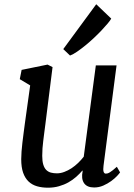

<svg xmlns="http://www.w3.org/2000/svg" viewBox="-20 -871 631 901"><path d="M276.9 -640.6 431.6 -851.1 502 -783.7Q497.6 -775.4 485.6 -761Q473.6 -746.6 457 -729Q440.4 -711.4 420.7 -692.9Q400.9 -674.3 380.9 -658Q360.8 -641.6 342 -628.7Q323.2 -615.7 308.6 -610.4ZM79.6 -124Q79.6 -140.1 81.1 -160.2Q82.5 -180.2 85.2 -202.1Q87.9 -224.1 90.8 -246.8Q93.8 -269.5 96.7 -291.5L121.6 -470.2L72.8 -499.5L81.5 -543L203.1 -567.9L226.6 -556.2L192.9 -287.6Q189.9 -265.6 187.5 -246.3Q185.1 -227.1 182.9 -209.5Q180.7 -191.9 179.4 -174.8Q178.2 -157.7 178.2 -139.6Q178.2 -114.7 183.1 -98.6Q188 -82.5 197 -73.5Q206.1 -64.5 218.8 -61Q231.4 -57.6 247.1 -57.6Q264.2 -57.6 281.7 -64.2Q299.3 -70.8 315.7 -81.5Q332 -92.3 346.7 -106.4Q361.3 -120.6 373 -135.7L429.7 -564H526.9L465.8 -93.3Q460.9 -56.2 476.6 -56.2Q480.5 -56.2 484.9 -57.4Q489.3 -58.6 495.4 -62.3Q501.5 -65.9 509.5 -72.3Q517.6 -78.6 528.3 -88.4L543.5 -62Q540 -56.6 529.1 -44.9Q518.1 -33.2 501.7 -21.2Q485.4 -9.3 464.8 -0.2Q444.3 8.8 421.9 8.8Q388.2 8.8 374.3 -11.7Q360.4 -32.2 367.7 -66.9L367.2 -71.3Q354 -55.7 337.4 -41Q320.8 -26.4 300.8 -15.1Q280.8 -3.9 256.8 2.9Q232.9 9.8 205.1 9.8Q177.2 9.8 154.1 3.2Q130.9 -3.4 114.3 -19Q97.7 -34.7 88.6 -60.3Q79.6 -85.9 79.6 -124Z"/></svg>

Font: Merriweather
Style: Italic
Weight: 400
Italic angle: -7°
Designer: Eben Sorkin ( eben@eyebytes.com )
Foundry: Eben Sorkin ( eben@eyebytes.com )
Version: Version 1.005; ttfautohint (v0.97) -l 13 -r 13 -G 200 -x 24 